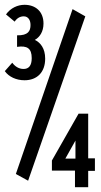

<svg xmlns="http://www.w3.org/2000/svg" viewBox="-25 -709 420 799"><path d="M77 -375C129 -375 163 -408 163 -465C163 -508 143 -532 120 -543C140 -554 156 -577 156 -611C156 -662 122 -689 77 -689C49 -689 19 -676 0 -649L36 -619C46 -634 59 -641 74 -641C91 -641 102 -627 102 -605C102 -580 92 -561 46 -562V-514C88 -520 107 -508 107 -467C107 -435 94 -422 73 -422C53 -422 37 -433 26 -448L-5 -413C12 -389 43 -375 77 -375ZM92 43 330 -641 277 -671 41 15ZM287 70H342V2H370V-50H342V-236H302L191 -41V1H287ZM247 -49 289 -124V-49Z"/></svg>

Font: Inconsolata Condensed
Style: Bold
Weight: 700
Width: 3
Monospace: yes
Designer: Raph Levien, Cyreal, Brenton Simpson
Foundry: Raph Levien, Cyreal, Google
Version: Version 3.100